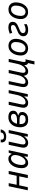

<svg xmlns="http://www.w3.org/2000/svg" viewBox="2180 -2980 986 5386"><g transform="rotate(-90 2673.0 -287.0)"><path d="M28 0 142 -536H229L183 -313H435L483 -536H571L458 0H369L419 -240H167L116 0Z M794 10Q730 10 689.5 -36.5Q649 -83 649 -173Q649 -248 668.5 -315.5Q688 -383 723 -434.5Q758 -486 806 -516Q854 -546 912 -546Q965 -546 998 -518Q1031 -490 1047 -453H1052L1084 -536H1151L1037 0H967L980 -99H976Q942 -55 896 -22.5Q850 10 794 10ZM823 -63Q860 -63 895.5 -90Q931 -117 959.5 -163Q988 -209 1004 -266Q1012 -295 1014.5 -319.5Q1017 -344 1017 -365Q1017 -412 991 -442Q965 -472 921 -472Q882 -472 849 -447.5Q816 -423 791 -380.5Q766 -338 752.5 -284Q739 -230 739 -171Q739 -117 761 -90Q783 -63 823 -63Z M1358 10Q1297 10 1260.5 -24Q1224 -58 1224 -123Q1224 -146 1227.5 -166.5Q1231 -187 1235 -209L1305 -536H1394L1322 -199Q1313 -156 1313 -132Q1313 -100 1329.5 -81.5Q1346 -63 1383 -63Q1417 -63 1456.5 -87Q1496 -111 1530 -164Q1564 -217 1583 -305L1632 -536H1719L1605 0H1533L1544 -99H1539Q1520 -75 1494.5 -49.5Q1469 -24 1435.5 -7Q1402 10 1358 10ZM1529 -606Q1444 -606 1407.5 -639.5Q1371 -673 1371 -727Q1371 -746 1375 -760H1452Q1449 -744 1449 -732Q1449 -704 1468.5 -686.5Q1488 -669 1534 -669Q1581 -669 1611.5 -687.5Q1642 -706 1652 -760H1736Q1723 -690 1674.5 -648Q1626 -606 1529 -606Z M2007 10Q1897 10 1846.5 -50.5Q1796 -111 1796 -211Q1796 -305 1829.5 -380.5Q1863 -456 1926.5 -500.5Q1990 -545 2080 -545Q2166 -545 2213 -511Q2260 -477 2260 -409Q2260 -350 2222 -317Q2184 -284 2125 -271V-269Q2169 -258 2197 -232.5Q2225 -207 2225 -155Q2225 -118 2204.5 -79.5Q2184 -41 2136 -15.5Q2088 10 2007 10ZM1895 -303H2004Q2048 -303 2086.5 -312Q2125 -321 2148.5 -342.5Q2172 -364 2172 -400Q2172 -430 2151 -451Q2130 -472 2081 -472Q2011 -472 1962.5 -428Q1914 -384 1895 -303ZM2013 -62Q2079 -62 2109.5 -90.5Q2140 -119 2140 -156Q2140 -194 2109 -213Q2078 -232 2011 -232H1885V-208Q1885 -131 1920 -96.5Q1955 -62 2013 -62Z M2478 10Q2417 10 2380.5 -24Q2344 -58 2344 -123Q2344 -146 2347.5 -166.5Q2351 -187 2355 -209L2425 -536H2514L2442 -199Q2433 -156 2433 -132Q2433 -100 2449.5 -81.5Q2466 -63 2503 -63Q2537 -63 2576.5 -87Q2616 -111 2650 -164Q2684 -217 2703 -305L2752 -536H2839L2725 0H2653L2664 -99H2659Q2640 -75 2614.5 -49.5Q2589 -24 2555.5 -7Q2522 10 2478 10Z M3558 186 3597 7Q3567 -1 3552.5 -25.5Q3538 -50 3537 -97H3534Q3517 -72 3492 -47Q3467 -22 3435 -6Q3403 10 3362 10Q3307 10 3277 -22Q3247 -54 3241 -109H3237Q3217 -80 3190 -52.5Q3163 -25 3129 -7.5Q3095 10 3053 10Q2991 10 2957 -24Q2923 -58 2923 -122Q2923 -146 2926.5 -166.5Q2930 -187 2934 -210L3003 -536H3092L3021 -199Q3017 -177 3014 -161Q3011 -145 3011 -130Q3011 -100 3027.5 -82Q3044 -64 3079 -64Q3111 -64 3147.5 -87.5Q3184 -111 3215.5 -162Q3247 -213 3264 -294L3316 -536H3404L3332 -199Q3323 -156 3323 -134Q3323 -100 3338 -82Q3353 -64 3388 -64Q3421 -64 3458 -87.5Q3495 -111 3527 -164Q3559 -217 3577 -305L3626 -536H3714L3634 -158Q3631 -142 3629 -126Q3627 -110 3627 -99Q3627 -61 3664 -61Q3677 -61 3686.5 -64Q3696 -67 3703 -68L3646 186Z M4009 8Q3916 8 3862.5 -47.5Q3809 -103 3809 -198Q3809 -260 3826 -321Q3843 -382 3876.5 -432Q3910 -482 3960.5 -512.5Q4011 -543 4077 -543Q4171 -543 4224 -487.5Q4277 -432 4277 -336Q4277 -275 4260 -214Q4243 -153 4209.5 -103Q4176 -53 4126 -22.5Q4076 8 4009 8ZM4014 -65Q4062 -65 4101 -98.5Q4140 -132 4163.5 -195Q4187 -258 4187 -346Q4187 -376 4176.5 -404.5Q4166 -433 4142 -451.5Q4118 -470 4078 -470Q4023 -470 3982.5 -432.5Q3942 -395 3920 -332.5Q3898 -270 3898 -195Q3898 -133 3928.5 -99Q3959 -65 4014 -65Z M4522 10Q4476 10 4436.5 -4Q4397 -18 4373 -48Q4349 -78 4349 -126Q4349 -179 4376 -212.5Q4403 -246 4444 -268Q4485 -290 4528 -305Q4588 -328 4626.5 -351.5Q4665 -375 4665 -416Q4665 -441 4649 -456.5Q4633 -472 4592 -472Q4553 -472 4515 -461.5Q4477 -451 4445 -437L4421 -507Q4456 -520 4501 -532.5Q4546 -545 4601 -545Q4668 -545 4711 -516.5Q4754 -488 4754 -421Q4754 -375 4729.5 -343Q4705 -311 4667 -290Q4629 -269 4586 -253Q4541 -236 4507.5 -220.5Q4474 -205 4456 -185Q4438 -165 4438 -133Q4438 -101 4461.5 -82Q4485 -63 4535 -63Q4576 -63 4614 -75Q4652 -87 4688 -104V-27Q4653 -11 4613 -0.5Q4573 10 4522 10Z M5031 8Q4938 8 4884.5 -47.5Q4831 -103 4831 -198Q4831 -260 4848 -321Q4865 -382 4898.5 -432Q4932 -482 4982.5 -512.5Q5033 -543 5099 -543Q5193 -543 5246 -487.5Q5299 -432 5299 -336Q5299 -275 5282 -214Q5265 -153 5231.5 -103Q5198 -53 5148 -22.5Q5098 8 5031 8ZM5036 -65Q5084 -65 5123 -98.5Q5162 -132 5185.5 -195Q5209 -258 5209 -346Q5209 -376 5198.5 -404.5Q5188 -433 5164 -451.5Q5140 -470 5100 -470Q5045 -470 5004.5 -432.5Q4964 -395 4942 -332.5Q4920 -270 4920 -195Q4920 -133 4950.5 -99Q4981 -65 5036 -65Z"/></g></svg>

Font: Manna Sans
Style: Italic
Weight: 400
Italic angle: -12°
Designer: Monotype Design Team
Foundry: Monotype Imaging Inc.
Version: Version 2.001.1; ttfautohint (v1.8.2)